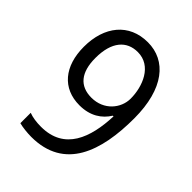

<svg xmlns="http://www.w3.org/2000/svg" viewBox="-212 -829 943 943"><g transform="rotate(45 260.0 -357.0)"><path d="M470 -412C470 -619 380 -724 253 -724C123 -724 46 -628 46 -486C46 -351 116 -267 234 -267C308 -267 357 -300 386 -347H391C385 -194 338 -59 175 -59C144 -59 114 -63 91 -72V0C112 6 150 10 176 10C407 10 470 -184 470 -412ZM252 -655C349 -655 389 -552 389 -468C389 -402 336 -335 249 -335C168 -335 125 -387 125 -487C125 -601 176 -655 252 -655Z"/></g></svg>

Font: Noto Sans Sinhala UI SemiCondensed
Style: Regular
Weight: 400
Width: 4
Designer: Jelle Bosma - Monotype Design Team
Foundry: Monotype Imaging Inc.
Version: Version 2.006